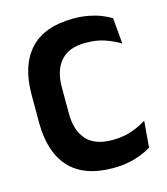

<svg xmlns="http://www.w3.org/2000/svg" viewBox="-102 -732 720 826"><g transform="rotate(-15 258.0 -319.0)"><path d="M301.5 13.5Q171.5 13.5 107.2 -57Q43 -127.5 43 -257.5V-383.5Q43 -512.5 107.2 -582.5Q171.5 -652.5 301 -652.5Q338 -652.5 368.5 -646.5Q399 -640.5 423.8 -630.8Q448.5 -621 467 -609.5L477 -494Q447.5 -512 410.5 -525Q373.5 -538 324 -538Q250 -538 213.5 -496.5Q177 -455 177 -379.5V-262.5Q177 -187.5 214 -145.8Q251 -104 328.5 -104Q377 -104 414.5 -117Q452 -130 482 -149L472 -31.5Q454 -20 428.5 -9.8Q403 0.5 371.2 7Q339.5 13.5 301.5 13.5Z"/></g></svg>

Font: Anek Telugu Medium SemiBold
Style: Regular
Weight: 600
Version: Version 1.003